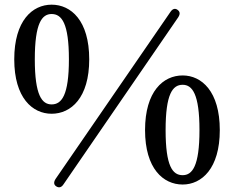

<svg xmlns="http://www.w3.org/2000/svg" viewBox="-20 -773 1003 822"><path d="M201 -286C284 -286 362 -354 362 -519C362 -685 284 -753 201 -753C119 -753 41 -685 41 -519C41 -354 119 -286 201 -286ZM129 -519C129 -675 160 -713 201 -713C244 -713 275 -674 275 -519C275 -365 244 -326 201 -326C160 -326 129 -364 129 -519ZM221 25C232 32 243 30 252 16L743 -699C752 -713 751 -723 740 -731C729 -739 718 -735 709 -721L218 -7C209 7 210 18 221 25ZM601 -216C601 -51 679 17 762 17C843 17 921 -51 921 -216C921 -382 843 -450 762 -450C679 -450 601 -382 601 -216ZM689 -216C689 -371 719 -410 762 -410C803 -410 834 -371 834 -216C834 -61 803 -23 762 -23C719 -23 689 -61 689 -216Z"/></svg>

Font: 寒蝉锦书宋Pro Soft
Style: Regular
Weight: 700
Designer: 寒蝉锦书宋{Warren} 思源宋体{Ryoko NISHIZUKA 西塚涼子 (kana & ideographs); Frank Grießhammer (Latin, Greek & Cyrillic); Wenlong ZHANG 
Foundry: Adobe & ChillType
Version: Version 2.000;Glyphs 3.1.1 (3135)